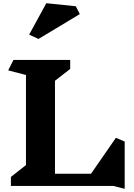

<svg xmlns="http://www.w3.org/2000/svg" viewBox="-20 -1160 837 1198"><path d="M686 0H48V-56L142 -130V-692L31 -721L64 -786H418V-730L323 -656V-76H548L703 -300L758 -277V18ZM478 -1072 220 -917 162 -944 269 -1140 453 -1121Z"/></svg>

Font: Inknut Antiqua
Style: Bold
Weight: 700
Designer: Claus Eggers Sørensen
Foundry: Claus Eggers Sørensen
Version: Version 1.003; ttfautohint (v1.8.2) -l 8 -r 50 -G 200 -x 14 